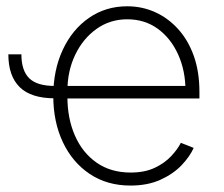

<svg xmlns="http://www.w3.org/2000/svg" viewBox="-20 -573 705 605"><path d="M152.8 -263.2Q78.1 -263.2 42.2 -298.3Q6.3 -333.5 6.3 -401.9H47.4Q47.4 -351.1 71.8 -326.7Q96.2 -302.2 152.8 -302.2ZM391.1 11.7Q317.4 11.7 262.7 -24.9Q208 -61.5 178 -125.2Q147.9 -189 147.9 -270.5Q147.9 -352.1 177.7 -416Q207.5 -480 260.3 -516.6Q313 -553.2 380.9 -553.2Q427.2 -553.2 468.3 -534.9Q509.3 -516.6 541 -481.7Q572.8 -446.8 590.6 -397Q608.4 -347.2 608.4 -283.2V-262.7H175.3V-302.2H584.5L564.5 -286.6Q564.5 -350.1 541.3 -401.4Q518.1 -452.6 477.1 -482.4Q436 -512.2 380.9 -512.2Q326.7 -512.2 284.2 -481.9Q241.7 -451.7 217 -400.4Q192.4 -349.1 192.4 -286.1V-268.1Q192.4 -199.7 216.1 -145.8Q239.7 -91.8 284.4 -60.5Q329.1 -29.3 391.6 -29.3Q436 -29.3 467.5 -44.2Q499 -59.1 519.5 -81.1Q540 -103 549.8 -123L590.3 -106.9Q578.1 -79.6 552 -52.2Q525.9 -24.9 485.6 -6.6Q445.3 11.7 391.1 11.7Z"/></svg>

Font: Inter ExtraLight
Style: Regular
Weight: 250
Designer: Rasmus Andersson
Foundry: rsms
Version: Version 4.001;git-66647c0bb